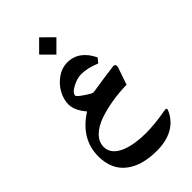

<svg xmlns="http://www.w3.org/2000/svg" viewBox="-319 -868 1274 1274"><g transform="rotate(-45 318.5 -230.5)"><path d="M246.1 -692.4 327.1 -611.3 408.2 -692.4 327.1 -773.4ZM348.1 312C461.9 312 544.9 268.6 585.4 183.1C592.8 167.5 591.8 164.6 591.8 164.1C591.8 157.7 584 157.2 578.6 157.2C576.2 157.2 573.7 157.2 555.7 160.6C493.7 171.9 434.6 177.7 377.4 177.7C251 177.7 115.2 143.1 115.2 44.4C115.2 12.7 127.9 -15.6 152.8 -40C177.7 -64.5 210.4 -83.5 251 -97.7C332.5 -125 422.4 -139.2 514.6 -140.6L556.6 -262.2C557.6 -266.6 558.1 -270 558.1 -273.4C558.1 -283.2 553.7 -290.5 540 -290.5C538.6 -290.5 536.6 -290.5 534.2 -290C475.1 -282.7 405.8 -272.5 326.7 -259.8H324.2C315.9 -259.8 296.9 -270 267.1 -290.5C237.3 -310.5 222.7 -323.7 222.7 -330.1C222.7 -347.2 237.8 -363.8 268.6 -379.9C298.8 -395.5 326.7 -403.3 351.6 -403.3C389.2 -403.3 432.6 -393.6 481.9 -373.5L507.3 -404.8C468.8 -484.4 413.1 -523.9 340.3 -523.9C307.1 -523.9 275.4 -513.7 245.6 -492.7C215.8 -471.7 192.4 -445.8 175.3 -415C158.2 -383.8 149.4 -352.5 149.4 -321.3C149.4 -283.7 167.5 -243.2 204.1 -200.7C98.6 -133.3 45.9 -45.4 45.9 63C45.9 144.5 72.8 206.1 126.5 248.5C179.7 291 253.9 312 348.1 312Z"/></g></svg>

Font: Parastoo
Style: Bold
Weight: 700
Foundry: Saber Rastikerdar (saber.rastikerdar@gmail.com)
Version: Version 2.0.1